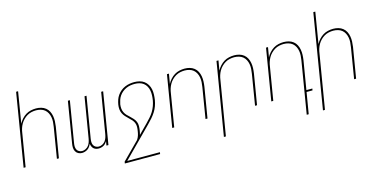

<svg xmlns="http://www.w3.org/2000/svg" viewBox="-88 -1196 3676 1872"><g transform="rotate(-15 1750.0 -260.0)"><path d="M16 0 137 -735H157L105 -421Q117 -445 136.5 -466.5Q156 -488 179 -502Q202 -516 228.5 -522Q255 -528 281 -528Q308 -528 333 -521Q358 -514 377.5 -498.5Q397 -483 408.5 -460.5Q420 -438 424.5 -412.5Q429 -387 428 -360.5Q427 -334 423 -307L372 0H352L403 -310Q407 -334 408.5 -358Q410 -382 406 -405Q402 -428 391.5 -448.5Q381 -469 364 -483Q347 -497 324 -503.5Q301 -510 277 -510Q255 -510 231.5 -505Q208 -500 187.5 -488Q167 -476 149.5 -458.5Q132 -441 120 -420Q108 -399 101 -376.5Q94 -354 91 -331L36 0Z M604 8Q584 8 566.5 -1.5Q549 -11 540 -28.5Q531 -46 530.5 -67Q530 -88 534 -108L602 -520H622L553 -105Q550 -88 550.5 -71Q551 -54 558 -40Q565 -26 579.5 -18Q594 -10 611 -10Q628 -10 646 -19Q664 -28 675.5 -43Q687 -58 693 -76Q699 -94 702 -112L770 -520H790L721 -105Q718 -88 718.5 -71Q719 -54 726 -40Q733 -26 747.5 -18Q762 -10 779 -10Q797 -10 814.5 -19Q832 -28 843.5 -43Q855 -58 861 -76Q867 -94 870 -112L938 -520H958L872 0H852L859 -42Q852 -31 843 -21Q834 -11 822 -4.5Q810 2 797.5 5Q785 8 773 8Q758 8 744.5 3.5Q731 -1 721.5 -10Q712 -19 706.5 -32Q701 -45 699 -59Q693 -45 684 -32Q675 -19 662 -10Q649 -1 634 3.5Q619 8 604 8Z M1336 215H980L983 197L1154 25Q1167 6 1173.5 -14.5Q1180 -35 1183 -56H1203Q1201 -46 1199 -36Q1197 -26 1194 -16L1285 -108Q1306 -130 1326.5 -152.5Q1347 -175 1362.5 -200.5Q1378 -226 1388 -253.5Q1398 -281 1403 -309V-310Q1407 -334 1408 -358.5Q1409 -383 1405 -406Q1401 -429 1390 -449.5Q1379 -470 1361 -484Q1343 -498 1320 -504Q1297 -510 1273 -510Q1251 -510 1229.5 -506.5Q1208 -503 1187.5 -494Q1167 -485 1148.5 -470Q1130 -455 1117 -436Q1104 -417 1097 -396Q1090 -375 1086 -354Q1083 -332 1085 -311.5Q1087 -291 1095.5 -273Q1104 -255 1117.5 -240.5Q1131 -226 1146 -213L1147 -212Q1162 -198 1176.5 -182Q1191 -166 1199.5 -146Q1208 -126 1207.5 -102.5Q1207 -79 1203 -56H1183Q1187 -78 1187.5 -99Q1188 -120 1180.5 -138.5Q1173 -157 1160 -172Q1147 -187 1132 -200L1131 -201Q1115 -216 1100.5 -232Q1086 -248 1076.5 -267.5Q1067 -287 1065 -310Q1063 -333 1067 -357Q1071 -380 1079 -403.5Q1087 -427 1101.5 -447.5Q1116 -468 1135.5 -484Q1155 -500 1178.5 -510Q1202 -520 1225.5 -524Q1249 -528 1273 -528Q1300 -528 1326 -521.5Q1352 -515 1372 -500Q1392 -485 1405.5 -462.5Q1419 -440 1424 -414.5Q1429 -389 1428 -361.5Q1427 -334 1423 -307Q1418 -277 1407.5 -248Q1397 -219 1380 -192.5Q1363 -166 1342 -142Q1321 -118 1298 -95L1009 197H1339Z M1516 0 1602 -520H1622L1605 -421Q1617 -445 1636.5 -466.5Q1656 -488 1679 -502Q1702 -516 1728.5 -522Q1755 -528 1781 -528Q1808 -528 1833 -521Q1858 -514 1877.5 -498.5Q1897 -483 1908.5 -460.5Q1920 -438 1924.5 -412.5Q1929 -387 1928 -360.5Q1927 -334 1923 -307L1872 0H1852L1903 -310Q1907 -334 1908.5 -358Q1910 -382 1906 -405Q1902 -428 1891.5 -448.5Q1881 -469 1864 -483Q1847 -497 1824 -503.5Q1801 -510 1777 -510Q1755 -510 1731.5 -505Q1708 -500 1687.5 -488Q1667 -476 1649.5 -458.5Q1632 -441 1620 -420Q1608 -399 1601 -376.5Q1594 -354 1591 -331L1536 0Z M1980 215 2102 -520H2122L2105 -421Q2117 -445 2136.5 -466.5Q2156 -488 2179 -502Q2202 -516 2228.5 -522Q2255 -528 2281 -528Q2308 -528 2333 -521Q2358 -514 2377.5 -498.5Q2397 -483 2408.5 -460.5Q2420 -438 2424.5 -412.5Q2429 -387 2428 -360.5Q2427 -334 2423 -307L2372 0H2352L2403 -310Q2407 -334 2408.5 -358Q2410 -382 2406 -405Q2402 -428 2391.5 -448.5Q2381 -469 2364 -483Q2347 -497 2324 -503.5Q2301 -510 2277 -510Q2255 -510 2231.5 -505Q2208 -500 2187.5 -488Q2167 -476 2149.5 -458.5Q2132 -441 2120 -420Q2108 -399 2101 -376.5Q2094 -354 2091 -331L2000 215Z M2816 215 2903 -310Q2907 -334 2908.5 -358Q2910 -382 2906 -405Q2902 -428 2891.5 -448.5Q2881 -469 2864 -483Q2847 -497 2824 -503.5Q2801 -510 2777 -510Q2755 -510 2731.5 -505Q2708 -500 2687.5 -488Q2667 -476 2649.5 -458.5Q2632 -441 2620 -420Q2608 -399 2601 -376.5Q2594 -354 2591 -331L2536 0H2516L2602 -520H2622L2605 -421Q2617 -445 2636.5 -466.5Q2656 -488 2679 -502Q2702 -516 2728.5 -522Q2755 -528 2781 -528Q2808 -528 2833 -521Q2858 -514 2877.5 -498.5Q2897 -483 2908.5 -460.5Q2920 -438 2924.5 -412.5Q2929 -387 2928 -360.5Q2927 -334 2923 -307L2875 -18H2935L2932 0H2872L2836 215Z M2980 215 3137 -735H3157L3105 -421Q3117 -445 3136.5 -466.5Q3156 -488 3179 -502Q3202 -516 3228.5 -522Q3255 -528 3281 -528Q3308 -528 3333 -521Q3358 -514 3377.5 -498.5Q3397 -483 3408.5 -460.5Q3420 -438 3424.5 -412.5Q3429 -387 3428 -360.5Q3427 -334 3423 -307L3372 0H3352L3403 -310Q3407 -334 3408.5 -358Q3410 -382 3406 -405Q3402 -428 3391.5 -448.5Q3381 -469 3364 -483Q3347 -497 3324 -503.5Q3301 -510 3277 -510Q3255 -510 3231.5 -505Q3208 -500 3187.5 -488Q3167 -476 3149.5 -458.5Q3132 -441 3120 -420Q3108 -399 3101 -376.5Q3094 -354 3091 -331L3000 215Z"/></g></svg>

Font: Iosevka Thin Oblique
Style: Regular
Weight: 100
Italic angle: -9°
Monospace: yes
Designer: Belleve Invis
Foundry: Belleve Invis
Version: Version 32.5.0; ttfautohint (v1.8.4)